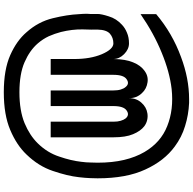

<svg xmlns="http://www.w3.org/2000/svg" viewBox="-22 -778 1024 1020"><g transform="rotate(-90 490.0 -268.0)"><path d="M353.5 -510.7Q326.2 -510.7 270.5 -510.7Q270.5 -403.3 270.5 -321.3Q270.5 -240.2 270.5 -177.7Q270.5 -112.3 287.1 -73.2Q303.7 -33.2 329.1 -13.7Q344.7 -2 363.3 2Q380.9 5.9 398.4 2.9Q430.7 -2 454.1 -28.3Q478.5 -54.7 478.5 -94.7Q478.5 -94.7 478.5 -94.7Q478.5 -94.7 478.5 -94.7Q478.5 -73.2 485.4 -55.7Q493.2 -38.1 505.9 -25.4Q528.3 -1 563.5 3.9Q597.7 8.8 627 -14.6Q652.3 -33.2 668.9 -73.2Q685.5 -112.3 686.5 -177.7Q686.5 -146.5 711.9 -121.1Q738.3 -94.7 769.5 -94.7Q801.8 -94.7 826.2 -105.5Q850.6 -115.2 868.2 -131.8Q901.4 -162.1 913.1 -202.1Q925.8 -241.2 925.8 -261.7Q925.8 -275.4 925.8 -301.8Q926.8 -309.6 926.8 -318.4Q926.8 -337.9 924.8 -360.4Q921.9 -422.9 903.3 -499Q884.8 -576.2 829.1 -638.7Q784.2 -691.4 707 -725.6Q629.9 -759.8 509.8 -759.8Q389.6 -759.8 309.6 -725.6Q228.5 -691.4 178.7 -638.7Q117.2 -575.2 91.8 -499Q65.4 -421.9 58.6 -360.4Q54.7 -327.1 53.7 -300.8Q52.7 -275.4 52.7 -261.7Q52.7 -108.4 99.6 -7.8Q145.5 92.8 221.7 148.4Q271.5 185.5 330.1 203.1Q389.6 221.7 453.1 224.6Q462.9 224.6 473.6 224.6Q583 224.6 697.3 181.6Q823.2 135.7 924.8 49.8Q924.8 22.5 924.8 -33.2Q821.3 38.1 719.7 79.1Q618.2 121.1 527.3 131.8Q418 143.6 330.1 108.4Q243.2 74.2 192.4 -12.7Q165 -59.6 150.4 -121.1Q135.7 -183.6 135.7 -261.7Q135.7 -275.4 136.7 -298.8Q136.7 -321.3 140.6 -349.6Q146.5 -402.3 168 -464.8Q188.5 -528.3 238.3 -579.1Q280.3 -622.1 345.7 -649.4Q412.1 -676.8 509.8 -676.8Q607.4 -676.8 669.9 -649.4Q732.4 -622.1 769.5 -579.1Q793 -551.8 807.6 -520.5Q821.3 -489.3 830.1 -456.1Q844.7 -396.5 843.8 -341.8Q841.8 -288.1 842.8 -261.7Q841.8 -214.8 821.3 -196.3Q799.8 -177.7 769.5 -177.7Q738.3 -177.7 711.9 -239.3Q686.5 -299.8 686.5 -385.7Q686.5 -427.7 686.5 -510.7Q658.2 -510.7 602.5 -510.7Q602.5 -399.4 602.5 -177.7Q602.5 -123 579.1 -107.4Q555.7 -90.8 538.1 -112.3Q529.3 -122.1 524.4 -138.7Q519.5 -154.3 519.5 -177.7Q519.5 -289.1 519.5 -510.7Q492.2 -510.7 436.5 -510.7Q436.5 -399.4 436.5 -177.7Q436.5 -123 413.1 -107.4Q389.6 -90.8 371.1 -112.3Q363.3 -122.1 358.4 -138.7Q353.5 -154.3 353.5 -177.7Q353.5 -289.1 353.5 -510.7Z"/></g></svg>

Font: Alibu-Mazigh Belqasem 1
Style: Bold
Weight: 400
Designer: Mazigh Mubarik Belqasem
Version: Version 1.0